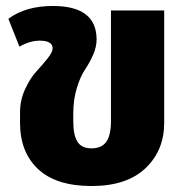

<svg xmlns="http://www.w3.org/2000/svg" viewBox="-20 -605 635 642"><path d="M47 -194V-230Q47 -270 64 -307Q81 -344 101.5 -366Q122 -388 139 -409.5Q156 -431 156 -443Q156 -469 113 -469Q80 -469 45 -449L8 -542Q65 -585 157 -585Q303 -585 303 -473Q303 -448 291 -421Q279 -394 264 -372Q249 -350 237 -311Q225 -272 225 -226V-200Q225 -153 239 -131Q253 -109 286 -109Q320 -109 335.5 -131Q351 -153 351 -200V-570H529V-194Q529 -102 466.5 -42.5Q404 17 286 17Q168 17 107.5 -39.5Q47 -96 47 -194Z"/></svg>

Font: FiraGO ExtraBold
Style: Regular
Weight: 800
Designer: bBox Type
Foundry: bBox Type GmbH
Version: Version 1.001;PS 001.001;hotconv 1.0.88;makeotf.lib2.5.64775